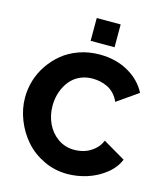

<svg xmlns="http://www.w3.org/2000/svg" viewBox="-132 -1012 952 1116"><g transform="rotate(15 344.0 -454.0)"><path d="M310.1 -776.9V-914.1H454.1V-776.9ZM382.8 -713.9Q480 -713.9 554.7 -671.9Q629.4 -629.9 666 -559.1L540 -471.2Q528.3 -498 509.8 -517.8Q491.2 -537.6 469 -548.1Q446.8 -558.6 424.6 -563.2Q402.3 -567.9 378.9 -567.9Q342.3 -567.9 311.5 -555.7Q280.8 -543.5 259.3 -522.7Q237.8 -502 222.9 -474.4Q208 -446.8 200.9 -416.7Q193.8 -386.7 193.8 -355Q193.8 -298.3 216.6 -249.5Q239.3 -200.7 282.5 -170.4Q325.7 -140.1 380.9 -140.1Q412.6 -140.1 442.1 -149.4Q471.7 -158.7 499 -181.4Q526.4 -204.1 540 -237.8L673.8 -159.2Q653.8 -108.9 605 -70.3Q556.2 -31.7 496.8 -12.9Q437.5 5.9 377 5.9Q302.2 5.9 235.8 -25.9Q169.4 -57.6 124.3 -109.1Q79.1 -160.6 53 -226.8Q26.9 -293 26.9 -360.8Q26.9 -412.6 42 -463.4Q57.1 -514.2 87.9 -559.3Q118.7 -604.5 160.6 -638.9Q202.6 -673.3 260 -693.6Q317.4 -713.9 382.8 -713.9Z"/></g></svg>

Font: Rawline ExtraBold
Style: Regular
Weight: 800
Designer: Matt McInerney, Pablo Impallari, Rodrigo Fuenzalida
Foundry: Matt McInerney, Pablo Impallari, Rodrigo Fuenzalida
Version: Version 4.020;PS 004.020;hotconv 1.0.88;makeotf.lib2.5.64775